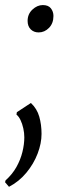

<svg xmlns="http://www.w3.org/2000/svg" viewBox="-44 -506 249 758"><path d="M-8.5 231.5 -24 213.5 -22 206Q4.5 182.5 20.8 153.5Q37 124.5 44.5 94Q52 63.5 52 36Q52 19 48 0.8Q44 -17.5 37 -32Q30 -46.5 21 -53.5L22.5 -63L78 -99.5Q102 -77 111 -45.5Q120 -14 120 22.5Q120 60 104.5 100.5Q89 141 60 176Q31 211 -8.5 231.5ZM65 -423.5Q65 -450.5 84 -468.2Q103 -486 125 -486Q147 -486 157 -473Q167 -460 167 -443Q167 -414 149.5 -396Q132 -378 108.5 -378Q89.5 -378 77.2 -390.2Q65 -402.5 65 -423.5Z"/></svg>

Font: Merriweather 96pt Light
Style: Italic
Weight: 300
Italic angle: -7.8°
Version: Version 2.101